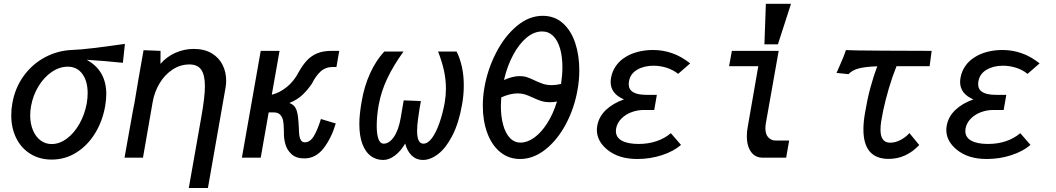

<svg xmlns="http://www.w3.org/2000/svg" viewBox="-20 -812 5440 989"><path d="M38 -218Q38 -250.5 43.5 -279.5Q57 -358 101.2 -419.8Q145.5 -481.5 211.8 -517Q278 -552.5 356 -555Q423 -557 623.5 -586L613 -488.5Q518 -498.5 426.5 -504Q527.5 -449 527.5 -327.5Q527.5 -298.5 521.5 -264.5Q508 -187.5 469.5 -125Q431 -62.5 373.2 -26.2Q315.5 10 246.5 10Q184 10 136.5 -19.5Q89 -49 63.5 -100.8Q38 -152.5 38 -218ZM427 -280.5Q431.5 -307.5 431.5 -332Q431.5 -394 404.2 -431.2Q377 -468.5 329 -468.5Q286.5 -468.5 246.8 -441.5Q207 -414.5 178.5 -368Q150 -321.5 140 -265.5Q135.5 -241 135.5 -218Q135.5 -175.5 149.5 -141.8Q163.5 -108 188.5 -89Q213.5 -70 246 -70Q286.5 -70 324.2 -98Q362 -126 389.2 -174.2Q416.5 -222.5 427 -280.5Z M1035.5 -368Q1035.5 -425 1016.8 -452.5Q998 -480 956 -480Q908.5 -480 868.5 -453.5Q828.5 -427 802 -382.8Q775.5 -338.5 766.5 -287L716.5 0H621.5L649 -154.5L652 -170.5Q657 -200.5 664 -238.2Q671 -276 673 -284Q690.5 -392 719.5 -553.5L807 -550L806.5 -483Q839 -520.5 884 -540.2Q929 -560 977.5 -560Q1033 -560 1070.5 -537.5Q1108 -515 1126.5 -477.8Q1145 -440.5 1145 -396.5Q1145 -376 1141.5 -358.5L1051 156.5H952.5L1017 -209.5Q1035.5 -312.5 1035.5 -368Z M1442.5 -130.5Q1442 -135 1442 -146.5Q1441.5 -172 1438.5 -189.5Q1435.5 -207 1424.2 -220Q1413 -233 1390.5 -233H1364L1323 0H1226L1323 -550H1420L1380 -324Q1421.5 -334.5 1458.2 -364.5Q1495 -394.5 1518.5 -440.5Q1539.5 -478 1561.8 -501.5Q1584 -525 1614.5 -537.5Q1645 -550 1687.5 -550H1727.5L1713 -467H1694Q1657 -467 1631.5 -443.8Q1606 -420.5 1586.5 -381Q1566.5 -351 1539.5 -324.8Q1512.5 -298.5 1470.5 -281.5Q1494.5 -273 1504.2 -252.5Q1514 -232 1517 -189.5Q1518.5 -178 1519.5 -151.5Q1520 -127.5 1522 -113.2Q1524 -99 1530.5 -89Q1537 -79 1550.5 -79Q1578 -79 1597.5 -112.5Q1617 -146 1633 -199L1709.5 -176Q1687.5 -101 1647 -48.5Q1606.5 4 1547.5 4Q1505.5 4 1481.8 -17.8Q1458 -39.5 1449.8 -70Q1441.5 -100.5 1442.5 -130.5Z M1831 -173.5Q1831 -221 1842.5 -287Q1856 -368 1886.8 -435Q1917.5 -502 1959.5 -546.5H2058.5Q2007.5 -476 1975.5 -409Q1943.5 -342 1930.5 -270.5Q1920.5 -213.5 1920.5 -163Q1920.5 -121 1929.2 -96.5Q1938 -72 1956.5 -72Q1985 -72 2009 -106.8Q2033 -141.5 2044 -204.5L2059.5 -295L2148 -291.5Q2140.5 -253.5 2133.5 -200Q2128.5 -165 2128.5 -137.5Q2128.5 -72 2161 -72Q2184.5 -72 2206 -102Q2227.5 -132 2244.2 -180.5Q2261 -229 2271 -285Q2277 -321 2277 -355Q2277 -402 2266.8 -448.8Q2256.5 -495.5 2236.5 -546.5H2332Q2349.5 -512 2359.2 -467.8Q2369 -423.5 2369 -372.5Q2369 -321.5 2360 -273Q2343.5 -178.5 2310.5 -114.2Q2277.5 -50 2237.5 -19Q2197.5 12 2158.5 12Q2125 12 2101.2 -10.5Q2077.5 -33 2067 -72.5Q2044.5 -33.5 2014.2 -10.8Q1984 12 1954 12Q1918 12 1890.2 -8.2Q1862.5 -28.5 1846.8 -70Q1831 -111.5 1831 -173.5Z M2467 -267Q2467 -316.5 2475.5 -362.5Q2491.5 -454.5 2535 -539.5Q2578.5 -624.5 2641.5 -677.5Q2704.5 -730.5 2775.5 -730.5Q2836.5 -730.5 2879 -692.8Q2921.5 -655 2942.8 -591.2Q2964 -527.5 2964 -450.5Q2964 -398 2954.5 -347.5Q2938 -253 2894.2 -171.5Q2850.5 -90 2788.8 -41.5Q2727 7 2659 7Q2600 7 2556.5 -28.8Q2513 -64.5 2490 -127Q2467 -189.5 2467 -267ZM2849 -289Q2831 -285.5 2813.5 -285.5Q2788 -285.5 2768.8 -291.5Q2749.5 -297.5 2724 -309.5Q2700.5 -320.5 2683.5 -325.8Q2666.5 -331 2646 -331Q2609 -331 2562 -310.5Q2560 -280.5 2560 -266.5Q2560 -211.5 2571.8 -168.8Q2583.5 -126 2606.2 -101.8Q2629 -77.5 2661.5 -77.5Q2696 -77.5 2731.5 -102.8Q2767 -128 2798 -176Q2829 -224 2849 -289ZM2657 -420Q2677.5 -420 2694 -414.5Q2710.5 -409 2733.5 -398Q2759 -386 2778 -379.8Q2797 -373.5 2822.5 -373.5Q2843 -373.5 2870 -379.5Q2877 -426 2877 -465.5Q2877 -520 2865 -561.8Q2853 -603.5 2829.5 -626.8Q2806 -650 2772.5 -650Q2731 -650 2692.2 -617.8Q2653.5 -585.5 2623 -528.5Q2592.5 -471.5 2576 -400Q2621.5 -420 2657 -420Z M3107.5 -41.5Q3054.5 -85.5 3054.5 -143Q3054.5 -153.5 3057 -167Q3065.5 -211.5 3101 -245.5Q3136.5 -279.5 3194 -300Q3125.5 -329 3125.5 -390Q3125.5 -400 3128 -413.5Q3134 -445.5 3152.8 -472.5Q3171.5 -499.5 3201 -517.5Q3229 -535.5 3265.8 -545Q3302.5 -554.5 3344 -554.5Q3395 -554.5 3442 -538Q3489 -522 3535 -485.5L3473 -431.5Q3447 -452.5 3413.8 -463Q3380.5 -473.5 3346 -473.5Q3296.5 -473.5 3261 -452.2Q3225.5 -431 3219.5 -391Q3218.5 -382 3218.5 -378.5Q3218.5 -323.5 3309.5 -323.5H3363.5L3350 -245.5H3296Q3263 -245.5 3232 -233.8Q3201 -222 3179.8 -200Q3158.5 -178 3153.5 -149.5Q3152.5 -140.5 3152.5 -137Q3152.5 -104 3183.5 -87.2Q3214.5 -70.5 3269.5 -70.5Q3318.5 -70.5 3360.8 -84.5Q3403 -98.5 3435.5 -126L3488 -65.5Q3449 -32 3388.8 -12.5Q3328.5 7 3263.5 7Q3214.5 7 3176 -5Q3137.5 -17 3107.5 -41.5Z M3827 -110Q3827 -133.5 3831 -155L3886 -471H3735.5L3750 -550H3991L3925 -177.5Q3922.5 -161.5 3922.5 -151.5Q3922.5 -119.5 3938 -103.8Q3953.5 -88 3975.5 -88H4045Q4039.5 -60 4029.5 0H3905.5Q3883 0 3865 -13Q3847 -26 3837 -51Q3827 -76 3827 -110ZM4054.5 -792.5 3987 -583.5H3917.5L3925 -792.5Z M4304 -470.5Q4328.5 -525 4337.5 -554Q4359.5 -552 4526 -551Q4692.5 -550 4779 -550L4768.5 -471H4598Q4576 -416.5 4558.5 -356.8Q4541 -297 4529.5 -243.5Q4522.5 -209 4519 -186.5Q4515.5 -164 4515.5 -144Q4515.5 -77 4565 -77Q4592 -77 4618.8 -91Q4645.5 -105 4664.5 -126.5L4715 -65Q4647.5 6.5 4557.5 6.5Q4427.5 6.5 4427.5 -145.5Q4427.5 -186.5 4436.5 -234.5Q4457 -360 4499 -470.5Q4439 -468.5 4404.5 -459.8Q4370 -451 4350.5 -430L4289 -436.5Z M4907.5 -41.5Q4854.5 -85.5 4854.5 -143Q4854.5 -153.5 4857 -167Q4865.5 -211.5 4901 -245.5Q4936.5 -279.5 4994 -300Q4925.5 -329 4925.5 -390Q4925.5 -400 4928 -413.5Q4934 -445.5 4952.8 -472.5Q4971.5 -499.5 5001 -517.5Q5029 -535.5 5065.8 -545Q5102.5 -554.5 5144 -554.5Q5195 -554.5 5242 -538Q5289 -522 5335 -485.5L5273 -431.5Q5247 -452.5 5213.8 -463Q5180.5 -473.5 5146 -473.5Q5096.5 -473.5 5061 -452.2Q5025.5 -431 5019.5 -391Q5018.5 -382 5018.5 -378.5Q5018.5 -323.5 5109.5 -323.5H5163.5L5150 -245.5H5096Q5063 -245.5 5032 -233.8Q5001 -222 4979.8 -200Q4958.5 -178 4953.5 -149.5Q4952.5 -140.5 4952.5 -137Q4952.5 -104 4983.5 -87.2Q5014.5 -70.5 5069.5 -70.5Q5118.5 -70.5 5160.8 -84.5Q5203 -98.5 5235.5 -126L5288 -65.5Q5249 -32 5188.8 -12.5Q5128.5 7 5063.5 7Q5014.5 7 4976 -5Q4937.5 -17 4907.5 -41.5Z"/></svg>

Font: JuliaMono MediumItalic
Style: Regular
Weight: 500
Italic angle: -9°
Monospace: yes
Designer: cormullion
Foundry: corm
Version: Version 0.049; ttfautohint (v1.8.4)